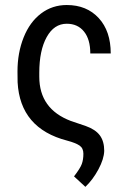

<svg xmlns="http://www.w3.org/2000/svg" viewBox="-20 -558 512 761"><path d="M244.6 -538.1Q323.7 -538.1 371.3 -486.3Q418.9 -434.6 418.9 -346.2H337.9Q337.9 -401.9 313 -432.9Q288.1 -463.9 244.6 -463.9Q194.3 -463.9 165 -410.9Q135.7 -357.9 135.7 -269.5V-253.9Q135.7 -126 260.7 -78.6L319.8 -58.6Q358.4 -44.9 375.7 -21.5Q393.1 2 393.1 40Q392.1 72.3 370.1 113.3Q348.1 154.3 318.4 182.6L273.4 141.1Q297.9 109.4 304.2 92Q310.5 74.7 310.5 51.3Q310.5 29.3 295.2 18.8Q279.8 8.3 246.6 -0.5Q59.6 -48.8 49.8 -231.9L49.3 -274.4Q49.3 -348.6 73.7 -409.7Q98.1 -470.7 142.6 -504.4Q187 -538.1 244.6 -538.1Z"/></svg>

Font: Roboto Condensed
Style: Regular
Weight: 400
Designer: Google
Version: Version 2.001047; 2015